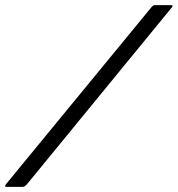

<svg xmlns="http://www.w3.org/2000/svg" viewBox="-31 -727 692 747"><path d="M73 -9Q69 -5 65.5 -2.5Q62 0 56 0H-7Q-11 0 -11 -3Q-11 -6 -8 -10L559 -700Q564 -705 566.5 -706Q569 -707 573 -707H634Q640 -707 640.5 -704Q641 -701 630 -689Z"/></svg>

Font: Glory Thin Medium
Style: Italic
Weight: 500
Italic angle: -12°
Version: Version 1.011